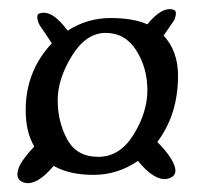

<svg xmlns="http://www.w3.org/2000/svg" viewBox="-20 -456 457 426"><path d="M130 -388Q174 -416 225 -416Q276 -416 307 -402Q340 -443 366 -434Q374 -431 367 -412L343 -377Q375 -343 375 -288Q375 -202 329 -141Q360 -110 367.5 -87Q375 -64 350 -59Q322 -55 286 -99Q241 -68 187.5 -68Q134 -68 99 -88Q64 -46 37 -50Q12 -55 21 -82Q27 -100 56 -131Q37 -163 37 -212Q37 -298 95 -360Q90 -368 83 -378Q67 -401 66 -404Q59 -423 67 -426Q95 -436 130 -388ZM108 -233.5Q108 -186 129 -147Q150 -108 198 -108Q246 -108 276.5 -157.5Q307 -207 307 -256Q307 -305 282.5 -344Q258 -383 214.5 -383Q171 -383 139.5 -332Q108 -281 108 -233.5Z"/></svg>

Font: Cookie
Style: Regular
Weight: 400
Designer: Ania Kruk
Foundry: Ania Kruk
Version: Version 1.004